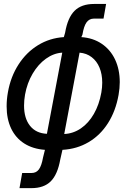

<svg xmlns="http://www.w3.org/2000/svg" viewBox="-20 -745 640 970"><path d="M92 129H139.5Q163 129 176.5 110.8Q190 92.5 197.5 50.5L207 12Q146 7.5 102.5 -20.2Q59 -48 36.2 -96Q13.5 -144 13.5 -208Q13.5 -243 20 -279Q34 -358 73.8 -419.5Q113.5 -481 172.5 -517Q231.5 -553 302.5 -557.5L309 -580Q322 -656 356.8 -690.5Q391.5 -725 455.5 -725H516L503 -651H454.5Q431 -651 417.2 -632Q403.5 -613 396.5 -570L391 -557.5Q450 -553.5 494 -523.8Q538 -494 561.5 -444Q585 -394 585 -330Q585 -299.5 579 -265.5Q564.5 -184 525.5 -122.8Q486.5 -61.5 427.5 -26.8Q368.5 8 295.5 12L284.5 60.5Q271 136.5 236.5 171Q202 205.5 138.5 205.5H78.5ZM106.5 -267Q101.5 -239 101.5 -211.5Q101.5 -147 131.8 -109.2Q162 -71.5 217 -69L294.5 -479Q251.5 -476.5 212.2 -448.5Q173 -420.5 145 -373Q117 -325.5 106.5 -267ZM492 -277.5Q496.5 -304 496.5 -327.5Q496.5 -370 482.8 -403.2Q469 -436.5 443.2 -456.2Q417.5 -476 382 -479L304.5 -68Q350 -70 388.8 -96.5Q427.5 -123 454.2 -169.5Q481 -216 492 -277.5Z"/></svg>

Font: JuliaMono
Style: Italic
Weight: 400
Italic angle: -9°
Monospace: yes
Designer: cormullion
Foundry: corm
Version: Version 0.057; ttfautohint (v1.8.4)